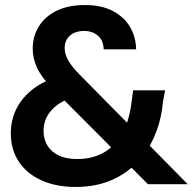

<svg xmlns="http://www.w3.org/2000/svg" viewBox="-20 -732 772 763"><path d="M568 0 191 -378Q146 -423 128 -461Q110 -499 110 -539Q110 -587 134 -626.5Q158 -666 204.5 -689Q251 -712 318 -712Q384 -712 429 -688Q474 -664 497 -624.5Q520 -585 521 -536H392Q391 -572 369 -590.5Q347 -609 315 -609Q279 -609 258 -590.5Q237 -572 237 -541Q237 -517 251.5 -491.5Q266 -466 297 -435L726 0ZM280 11Q203 11 144.5 -15.5Q86 -42 54.5 -90Q23 -138 23 -202Q23 -252 43 -295Q63 -338 103 -371.5Q143 -405 202 -425L222 -432L285 -351L265 -344Q210 -325 181.5 -290.5Q153 -256 153 -211Q153 -179 168.5 -153.5Q184 -128 214 -114Q244 -100 286 -100Q342 -100 384.5 -121.5Q427 -143 456 -186Q476 -215 487.5 -252.5Q499 -290 504 -336L509 -373H636L628 -330Q622 -264 601.5 -209.5Q581 -155 548 -113Q501 -53 434 -21Q367 11 280 11Z"/></svg>

Font: DM Sans 36pt
Style: Bold
Weight: 700
Version: Version 4.004;gftools[0.9.30]